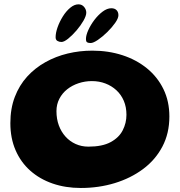

<svg xmlns="http://www.w3.org/2000/svg" viewBox="-20 -836 852 908"><path d="M362 53Q290 53 229 32Q168 11 123.2 -28.8Q78.5 -68.5 53.8 -125.2Q29 -182 29 -253.5Q29 -322.5 50 -377.5Q71 -432.5 108.2 -473.5Q145.5 -514.5 194.8 -542Q244 -569.5 300.5 -583Q357 -596.5 416.5 -596.5Q492.5 -596.5 558.8 -575Q625 -553.5 675 -512.8Q725 -472 753 -414.5Q781 -357 781 -285Q781 -205.5 748 -142.8Q715 -80 656.5 -36.5Q598 7 522.5 30Q447 53 362 53ZM398 -142.5Q463.5 -142.5 503 -163.8Q542.5 -185 560.2 -219.5Q578 -254 578 -293Q578 -330 565.5 -359.2Q553 -388.5 530.5 -409.2Q508 -430 478.5 -441.2Q449 -452.5 414.5 -452.5Q382 -452.5 351.8 -442.5Q321.5 -432.5 298 -414Q274.5 -395.5 260.8 -369Q247 -342.5 247 -310.5Q247 -273.5 258.2 -243Q269.5 -212.5 289.8 -190Q310 -167.5 337.8 -155Q365.5 -142.5 398 -142.5ZM270.5 -637.5Q260 -637.5 251.5 -642.5Q243 -647.5 243 -660Q243 -680.5 252.2 -706.8Q261.5 -733 277 -758Q292.5 -783 312 -799.2Q331.5 -815.5 351 -815.5Q367.5 -815.5 377.8 -803.2Q388 -791 388 -776Q388 -761.5 374.8 -738.2Q361.5 -715 341.8 -692Q322 -669 302.5 -653.2Q283 -637.5 270.5 -637.5ZM408.5 -632.5Q398 -632.5 392.2 -635.8Q386.5 -639 386.5 -652Q386.5 -669 397.5 -693.5Q408.5 -718 426.2 -741.5Q444 -765 465.2 -781Q486.5 -797 506.5 -797Q522.5 -797 531.2 -788Q540 -779 540 -764Q540 -749.5 524.5 -727.5Q509 -705.5 486.8 -683.8Q464.5 -662 442.8 -647.2Q421 -632.5 408.5 -632.5Z"/></svg>

Font: Gluten Thin SemiBold
Style: Regular
Weight: 600
Version: Version 1.300